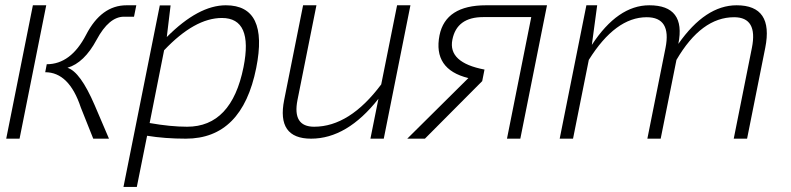

<svg xmlns="http://www.w3.org/2000/svg" viewBox="-20 -533 3039 738"><path d="M157.7 -512.7 55.2 0H3.9L106.4 -512.7ZM338.4 0 290.5 -120.1Q245.6 -255.4 153.8 -255.4L159.7 -286.1Q252.4 -286.1 311 -399.4Q369.6 -512.7 466.3 -512.7H503.9L495.1 -468.8H456.5Q398.9 -468.8 351.3 -380.1Q303.7 -291.5 239.3 -272.5Q288.6 -257.3 343.8 -128.9L398.9 0Z M555.2 -60.1Q635.7 -45.9 699.2 -45.9Q870.1 -45.9 916 -274.9Q953.6 -463.9 833 -463.9Q728.5 -463.9 610.8 -339.8ZM594.2 -512.2H635.7L621.1 -390.6Q742.7 -512.7 848.1 -512.7Q1013.2 -512.7 964.8 -271.5Q910.6 0 694.3 0Q613.8 0 545.4 -11.2L505.9 185.5H454.6Z M1557.6 -512.7 1455.1 0H1403.8L1434.6 -153.3Q1314 0 1175.8 0Q1042.5 0 1072.3 -148.9L1145 -512.7H1196.3L1123.5 -148.9Q1103 -45.9 1187.5 -45.9Q1323.7 -45.9 1445.3 -208.5L1506.3 -512.7Z M1928.7 0 2022 -467.3H1837.4Q1735.8 -467.3 1718.8 -380.4Q1701.2 -292.5 1842.3 -265.6L1833.5 -221.2L1613.3 0H1545.4L1780.3 -232.9Q1643.6 -266.6 1669.4 -397.5Q1692.9 -512.7 1848.1 -512.7H2082.5L1980 0Z M2131.3 0 2233.9 -512.7H2275.4L2254.9 -360.4Q2354.5 -512.7 2475.6 -512.7Q2617.2 -512.7 2587.4 -364.3Q2691.4 -512.7 2811.5 -512.7Q2954.1 -512.7 2921.4 -349.1L2851.6 0H2800.3L2870.1 -349.1Q2893.6 -466.8 2801.8 -466.8Q2675.8 -466.8 2580.1 -302.7L2519.5 0H2468.3L2538.1 -349.1Q2561.5 -466.8 2465.8 -466.8Q2345.7 -466.8 2243.2 -302.7L2182.6 0Z"/></svg>

Font: Sansation Light
Style: Light Italic
Weight: 300
Designer: Bernd Montag
Version: Version 1.301